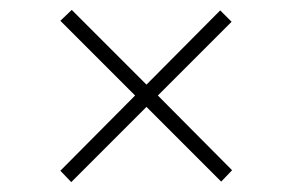

<svg xmlns="http://www.w3.org/2000/svg" viewBox="-20 -423 590 388"><path d="M427 -56 276 -207 124 -55 102 -78 253 -230 102 -381 125 -403 276 -252 425 -402 448 -379 299 -230 449 -79Z"/></svg>

Font: Ysabeau SC Light
Style: Regular
Weight: 300
Designer: Christian Thalmann (Catharsis Fonts)
Version: Version 0.003